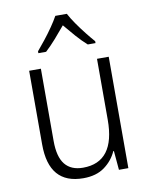

<svg xmlns="http://www.w3.org/2000/svg" viewBox="-86 -922 709 903"><g transform="rotate(-10 268.0 -470.5)"><path d="M455 -625V-93H410L402 -184H399Q380 -141 340.5 -112Q301 -83 239 -83Q75 -83 75 -273V-625H131V-280Q131 -204 160 -168Q189 -132 246 -132Q399 -132 399 -334V-625ZM296 -858Q308 -835 327.5 -807Q347 -779 368 -752.5Q389 -726 405 -708V-699H368Q343 -721 317 -750.5Q291 -780 268 -808Q245 -780 219 -750.5Q193 -721 169 -699H132V-708Q149 -728 170 -754.5Q191 -781 210 -808.5Q229 -836 241 -858Z"/></g></svg>

Font: Noto Sans Telugu UI SemiCondensed Light
Style: Regular
Weight: 300
Width: 4
Designer: Jelle Bosma - Monotype Design Team
Foundry: Monotype Imaging Inc.
Version: Version 2.005; ttfautohint (v1.8.4.7-5d5b)